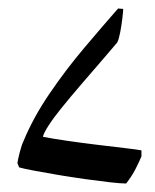

<svg xmlns="http://www.w3.org/2000/svg" viewBox="-20 -583 366 452"><path d="M313 -215Q309 -205 300 -187Q291 -169 277 -151Q264 -151 238 -154Q212 -157 179.5 -161.5Q147 -166 115 -171.5Q83 -177 59 -181.5Q35 -186 25 -189L21 -199Q22 -207 26.5 -224.5Q31 -242 35 -250Q58 -306 96.5 -362.5Q135 -419 178.5 -470.5Q222 -522 258 -563L270 -562Q270 -556 268 -539.5Q266 -523 263 -507Q260 -491 256 -483Q241 -465 218 -438.5Q195 -412 170.5 -383.5Q146 -355 125 -329Q107 -307 95 -288.5Q83 -270 81 -261Q101 -257 135 -252Q169 -247 206 -242.5Q243 -238 273 -234.5Q303 -231 313 -229Z"/></svg>

Font: Noto Sans Historical
Style: Regular
Weight: 400
Designer: Monotype Design Team
Foundry: Monotype Imaging Inc.
Version: Version 2.013; ttfautohint (v1.8.4.7-5d5b)